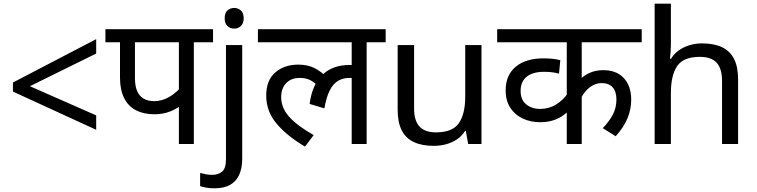

<svg xmlns="http://www.w3.org/2000/svg" viewBox="-20 -780 4099 1040"><path d="M50 -284V-333L501 -568V-490L142 -313L501 -155V-77Z M1030 -551V0H949V-244L968 -217Q943 -193 903.5 -177Q864 -161 817 -161Q758 -161 716 -183Q674 -205 652 -249.5Q630 -294 630 -360V-551H551V-622H1134V-551ZM949 -551H711V-357Q711 -314 723 -286.5Q735 -259 758.5 -245.5Q782 -232 815 -232Q859 -232 899.5 -256.5Q940 -281 965 -315L949 -263Z M1141 240Q1116 240 1097 236.5Q1078 233 1064 228V157Q1079 161 1095 164Q1111 167 1130 167Q1162 167 1183 149.5Q1204 132 1204 83V-536H1292V80Q1292 130 1276 166Q1260 202 1227 221Q1194 240 1141 240ZM1197 -681Q1197 -710 1212 -723.5Q1227 -737 1249 -737Q1269 -737 1284.5 -723.5Q1300 -710 1300 -681Q1300 -653 1284.5 -639Q1269 -625 1249 -625Q1227 -625 1212 -639Q1197 -653 1197 -681Z M1377 -551V-622H2069V-551H1966V0H1885V-379L1929 -347Q1913 -354 1899 -356Q1885 -358 1873 -358Q1839 -358 1812 -342.5Q1785 -327 1766.5 -291Q1748 -255 1737 -193L1657 -217Q1671 -322 1726.5 -375Q1782 -428 1873 -428Q1893 -428 1910 -425Q1927 -422 1939 -418L1942 -396L1885 -415V-551ZM1709 -304Q1692 -328 1666 -343Q1640 -358 1604 -358Q1557 -358 1530 -329.5Q1503 -301 1503 -254Q1503 -197 1545 -149Q1587 -101 1679 -48L1632 14Q1534 -44 1478 -110.5Q1422 -177 1422 -262Q1422 -345 1471 -387.5Q1520 -430 1596 -430Q1646 -430 1683 -411.5Q1720 -393 1747 -363Z M2588 -536V0H2516L2503 -71H2499Q2482 -43 2455 -25Q2428 -7 2396 1.5Q2364 10 2329 10Q2265 10 2221.5 -10.5Q2178 -31 2156 -74Q2134 -117 2134 -185V-536H2223V-191Q2223 -127 2252 -95Q2281 -63 2342 -63Q2431 -63 2465.5 -113Q2500 -163 2500 -257V-536Z M3456 -551H3131V-333L3117 -343Q3137 -368 3171 -384Q3205 -400 3248 -400Q3319 -400 3359 -357Q3399 -314 3399 -240Q3399 -188 3379 -139.5Q3359 -91 3315 -42L3245 -86Q3278 -120 3298.5 -157.5Q3319 -195 3319 -241Q3319 -285 3298 -307.5Q3277 -330 3239 -330Q3206 -330 3176.5 -308.5Q3147 -287 3128 -250L3131 -287V0H3050V-210L3064 -183Q3045 -164 3021.5 -149Q2998 -134 2969 -126Q2940 -118 2906 -118Q2855 -118 2812.5 -137.5Q2770 -157 2744.5 -195.5Q2719 -234 2719 -291Q2719 -373 2773.5 -418.5Q2828 -464 2925 -464Q2951 -464 2973.5 -461.5Q2996 -459 3015 -454L3008 -381Q2991 -386 2970.5 -388.5Q2950 -391 2927 -391Q2866 -391 2833 -364.5Q2800 -338 2800 -288Q2800 -239 2830.5 -214.5Q2861 -190 2906 -190Q2954 -190 2993 -214.5Q3032 -239 3054 -273L3050 -224V-551H2673V-622H3456Z M3614 -537Q3614 -518 3612.5 -498Q3611 -478 3609 -462H3615Q3632 -490 3658 -508Q3684 -526 3716 -535.5Q3748 -545 3782 -545Q3847 -545 3890.5 -524.5Q3934 -504 3956 -461Q3978 -418 3978 -349V0H3891V-343Q3891 -408 3862 -440Q3833 -472 3771 -472Q3681 -472 3647.5 -421.5Q3614 -371 3614 -277V0H3526V-760H3614Z"/></svg>

Font: hexhindi15
Style: Regular
Weight: 400
Designer: Jelle Bosma - Monotype Design Team
Foundry: Monotype Imaging Inc.
Version: Version 2.006